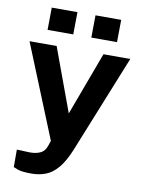

<svg xmlns="http://www.w3.org/2000/svg" viewBox="-95 -776 753 1007"><g transform="rotate(10 281.5 -273.0)"><path d="M143.4 165Q90.3 165 68.5 156.2Q46.7 147.4 46.7 147.4V54.4L97.8 56.4Q131.4 58.5 151.8 53.3Q172.2 48.2 183 39.5Q193.7 30.8 198.2 21.6Q202.8 12.5 204.8 6.9L214.5 -21.6L13.4 -517H157.8L281.9 -179.8L407.2 -517H550L340.5 2.8Q313.4 69 283.2 104Q253.1 139.1 218.4 152Q183.7 165 143.4 165ZM329.3 -592 330.7 -710.8H467.5L466.1 -592ZM96.3 -592 97.7 -710.8H234.5L233.1 -592Z"/></g></svg>

Font: Public Sans Thin
Style: Regular
Weight: 100
Designer: The Public Sans project authors (U.S. Web Design System). Libre Franklin designed by Pablo Impallari and Rodrigo Fuenzal
Version: Version 1.008